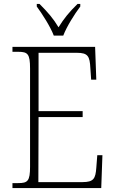

<svg xmlns="http://www.w3.org/2000/svg" viewBox="-20 -951 584 971"><path d="M252 -771H300C317 -816 357 -880 386 -918V-931H372C329 -889 304 -858 276 -813C249 -858 222 -889 180 -931H166V-918C194 -880 235 -816 252 -771ZM43 0H492L498 -166H472L467 -102C463 -48 454 -30 397 -30H174L175 -359H398V-389H175V-684H368C425 -684 434 -667 437 -606L441 -548H467L461 -714H43V-689H72C120 -689 132 -679 132 -605V-108C132 -35 120 -25 72 -25H43Z"/></svg>

Font: Noto Serif Bengali SemiCondensed ExtraLight
Style: Regular
Weight: 200
Width: 4
Designer: Juan Bruce, Universal Thirst, Indian Type Foundry and the Monotype Design Team.
Foundry: Monotype Imaging Inc.
Version: Version 2.003